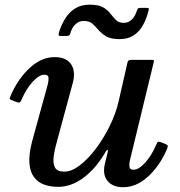

<svg xmlns="http://www.w3.org/2000/svg" viewBox="-20 -770 753 802"><path d="M480 -606.5Q512.5 -606.5 536 -620.8Q559.5 -635 575.5 -662Q591.5 -689 600.5 -726Q602 -732 601.2 -734.5Q600.5 -737 593.5 -737H566Q559 -737 556.5 -734.5Q554 -732 552 -726Q544 -701 530 -687.8Q516 -674.5 497 -674.5Q475.5 -674.5 463.8 -687Q452 -699.5 442.5 -711.5Q431 -727 411.8 -738.8Q392.5 -750.5 354.5 -750.5Q319.5 -750.5 294.2 -735Q269 -719.5 252.8 -693.2Q236.5 -667 226.5 -635Q224.5 -627.5 224.8 -623.8Q225 -620 233.5 -620H260Q269 -620 272.5 -627Q279.5 -653.5 294.5 -668Q309.5 -682.5 329 -682.5Q354 -682.5 367 -670.2Q380 -658 390.5 -645.5Q403.5 -630.5 423 -618.5Q442.5 -606.5 480 -606.5ZM25.5 -373Q21.5 -363 20.5 -359Q19.5 -355 30.5 -351L50 -343.5Q61 -339.5 64.2 -343.5Q67.5 -347.5 71.5 -357Q90.5 -400.5 117.2 -429.2Q144 -458 165.5 -458Q182.5 -458 182.8 -444Q183 -430 179 -415.5L114 -179Q100 -125 102.8 -88.8Q105.5 -52.5 121.8 -30.5Q138 -8.5 164.2 1Q190.5 10.5 223.5 10.5Q278.5 10.5 330.8 -29Q383 -68.5 422 -137.5Q426.5 -144.5 429.2 -143.8Q432 -143 429.5 -132.5L417.5 -83.5Q408 -40 429.5 -14Q451 12 494.5 12Q548.5 12 596.2 -30.5Q644 -73 675 -141.5Q680 -153.5 681 -159Q682 -164.5 668.5 -169.5L653.5 -175.5Q641 -180 638.5 -176.8Q636 -173.5 631 -162Q612.5 -119.5 586 -90.2Q559.5 -61 537.5 -61Q522.5 -61 520.8 -73Q519 -85 522 -97.5L622 -509.5Q624 -517 622 -518.5Q620 -520 610.5 -520H527.5Q520 -520 517 -517.5Q514 -515 512.5 -509L475.5 -346.5Q464 -296.5 438.8 -244.8Q413.5 -193 380.8 -149.5Q348 -106 313.5 -79.5Q279 -53 248.5 -53Q218.5 -53 209.2 -71Q200 -89 204.8 -120.5Q209.5 -152 221.5 -193L284 -423.5Q297 -471.5 277 -501.5Q257 -531.5 208 -531.5Q153.5 -531.5 105 -487Q56.5 -442.5 25.5 -373Z"/></svg>

Font: Besley Medium
Style: Italic
Weight: 500
Italic angle: -13°
Designer: Owen Earl
Foundry: indestructible type*
Version: Version 2.001